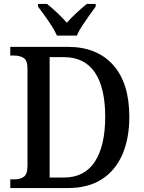

<svg xmlns="http://www.w3.org/2000/svg" viewBox="-20 -951 726 971"><path d="M32 0V-44H54Q82 -44 100.5 -57Q119 -70 119 -114V-603Q119 -646 99.5 -658Q80 -670 52 -670H32V-714H323Q470 -714 552 -622.5Q634 -531 634 -360Q634 -251 599 -170Q564 -89 495 -44.5Q426 0 323 0ZM302 -53Q407 -53 459.5 -133Q512 -213 512 -360Q512 -508 459.5 -585Q407 -662 303 -662H231V-53ZM268 -771Q258 -794 241 -820.5Q224 -847 205 -873Q186 -899 172 -918V-931H218Q242 -912 269.5 -886Q297 -860 318 -836Q339 -860 367 -886Q395 -912 419 -931H464V-918Q450 -899 431.5 -873Q413 -847 395.5 -820.5Q378 -794 369 -771Z"/></svg>

Font: Noto Serif Bengali SemiCondensed Medium
Style: Regular
Weight: 500
Width: 4
Designer: Juan Bruce, Universal Thirst, Indian Type Foundry and the Monotype Design Team.
Foundry: Monotype Imaging Inc.
Version: Version 2.003; ttfautohint (v1.8.4.7-5d5b)